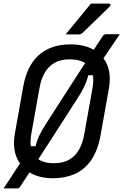

<svg xmlns="http://www.w3.org/2000/svg" viewBox="-24 -965 682 1061"><path d="M638 -776Q608 -732 578.5 -688Q549 -644 521 -603L515 -549H446L466 -561Q462 -534 447 -499Q432 -464 407 -426Q369 -367 331 -307.5Q293 -248 254.5 -188.5Q216 -129 178 -70Q173 -63 168.5 -56.5Q164 -50 159 -42Q145 -21 133.5 -4Q122 13 111.5 29.5Q101 46 89 64Q83 73 80 74.5Q77 76 70 76Q65 76 54.5 76Q44 76 32 76Q20 76 10 76Q0 76 -4 76Q12 52 29 26Q46 0 61.5 -24Q77 -48 89 -65L139 -157H181L169 -141Q173 -163 180.5 -185Q188 -207 200.5 -230.5Q213 -254 229 -279Q269 -341 309 -403.5Q349 -466 388.5 -527Q428 -588 465 -645Q470 -652 474 -659Q478 -666 483 -672Q497 -695 511 -716Q525 -737 538 -757Q546 -770 551 -773Q556 -776 566 -776Q579 -776 590 -776Q601 -776 612.5 -776Q624 -776 638 -776ZM366 -720Q439 -720 491.5 -691.5Q544 -663 567.5 -608.5Q591 -554 578 -477L532 -219Q517 -134 480.5 -81Q444 -28 390 -4Q336 20 269 20Q195 20 143 -10Q91 -40 68 -95.5Q45 -151 58 -226L104 -484Q118 -565 153.5 -617.5Q189 -670 243 -695Q297 -720 366 -720ZM149 -225Q142 -187 146.5 -153Q151 -119 173 -97Q188 -82 213 -72.5Q238 -63 275 -63Q326 -63 360 -83.5Q394 -104 414 -140.5Q434 -177 442 -226L487 -477Q492 -504 491.5 -527Q491 -550 484 -569.5Q477 -589 463 -603Q448 -619 422.5 -628Q397 -637 359 -637Q310 -637 276 -617Q242 -597 222 -561Q202 -525 194 -477ZM478 -945Q502 -945 517 -945Q532 -945 546 -945Q560 -945 579 -945Q585 -945 586.5 -940Q588 -935 583 -930Q561 -908 544.5 -892Q528 -876 512.5 -861Q497 -846 478 -827.5Q459 -809 431 -782Q428 -780 423.5 -777.5Q419 -775 413 -775Q399 -775 386 -775Q373 -775 361.5 -775Q350 -775 339 -775Q363 -805 385.5 -832Q408 -859 430.5 -886.5Q453 -914 478 -945Z"/></svg>

Font: Rec Mono Linear
Style: Italic
Weight: 400
Italic angle: -10°
Monospace: yes
Version: Version 1.085; ttfautohint (v1.8.4.7-5d5b)